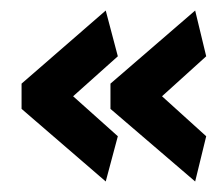

<svg xmlns="http://www.w3.org/2000/svg" viewBox="-20 -428 424 365"><path d="M351 -83 190 -221V-269L351 -408L372 -321L288 -245L372 -169ZM181 -83 21 -221V-269L181 -408L204 -321L119 -245L204 -169Z"/></svg>

Font: Palanquin Dark
Style: Regular
Weight: 400
Designer: Pria Ravichandran
Version: Version 1.001